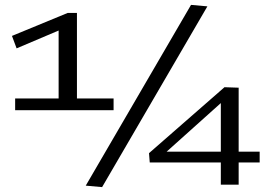

<svg xmlns="http://www.w3.org/2000/svg" viewBox="-20 -756 1122 786"><path d="M42 -305V-353H220V-631L48 -558L29 -609L257 -703H295V-353H445V-305ZM398 10 331 4 762 -736 829 -730ZM593 -91 590 -129 899 -399 957 -397V-135H1043V-91H957V0H884V-91ZM662 -135H884V-334Z"/></svg>

Font: Georama Extended
Style: Regular
Weight: 400
Width: 7
Designer: Jean-Baptiste Levee
Foundry: Production Type
Version: Version 1.000